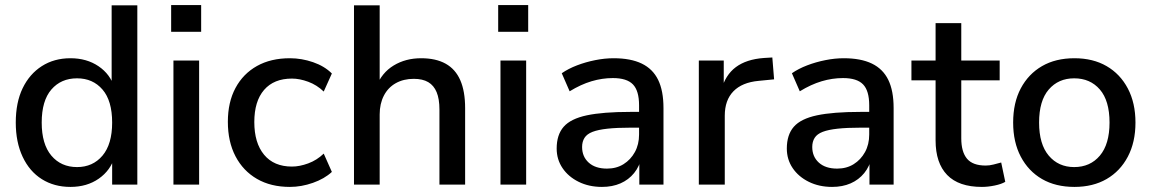

<svg xmlns="http://www.w3.org/2000/svg" viewBox="-20 -726 4527 755"><path d="M257 9Q193 9 144.5 -21.5Q96 -52 69 -109.5Q42 -167 42 -244Q42 -323 69 -379Q96 -435 144.5 -466Q193 -497 257 -497Q321 -497 367.5 -465.5Q414 -434 430 -381H419V-705H520V0H421V-110H431Q415 -56 368.5 -23.5Q322 9 257 9ZM283 -69Q345 -69 383 -114Q421 -159 421 -244Q421 -330 383 -374Q345 -418 283 -418Q220 -418 182 -374Q144 -330 144 -244Q144 -159 182 -114Q220 -69 283 -69Z M653 -601V-706H771V-601ZM662 0V-488H763V0Z M1120 9Q1045 9 990.5 -22.5Q936 -54 906 -111.5Q876 -169 876 -247Q876 -324 906 -380Q936 -436 990.5 -466.5Q1045 -497 1120 -497Q1166 -497 1211 -481.5Q1256 -466 1285 -437L1253 -366Q1226 -392 1192 -404.5Q1158 -417 1128 -417Q1057 -417 1018.5 -372.5Q980 -328 980 -246Q980 -164 1018.5 -117.5Q1057 -71 1128 -71Q1158 -71 1192 -83.5Q1226 -96 1253 -122L1285 -50Q1256 -23 1210.5 -7Q1165 9 1120 9Z M1372 0V-705H1473V-384H1459Q1481 -440 1528 -468.5Q1575 -497 1636 -497Q1694 -497 1732.5 -475.5Q1771 -454 1790 -410.5Q1809 -367 1809 -301V0H1708V-295Q1708 -337 1697 -363.5Q1686 -390 1664 -403Q1642 -416 1607 -416Q1567 -416 1536.5 -399Q1506 -382 1489.5 -350Q1473 -318 1473 -276V0Z M1939 -601V-706H2057V-601ZM1948 0V-488H2049V0Z M2347 9Q2296 9 2255.5 -11Q2215 -31 2192 -65Q2169 -99 2169 -142Q2169 -196 2196.5 -227.5Q2224 -259 2287.5 -272.5Q2351 -286 2459 -286H2506V-224H2460Q2406 -224 2369 -220Q2332 -216 2310 -207.5Q2288 -199 2278.5 -184Q2269 -169 2269 -148Q2269 -110 2295 -86.5Q2321 -63 2367 -63Q2404 -63 2432 -80.5Q2460 -98 2476.5 -128Q2493 -158 2493 -197V-312Q2493 -369 2469 -394Q2445 -419 2390 -419Q2348 -419 2306 -406.5Q2264 -394 2220 -367L2189 -438Q2215 -456 2249 -469Q2283 -482 2320.5 -489.5Q2358 -497 2393 -497Q2460 -497 2503.5 -476Q2547 -455 2568 -412Q2589 -369 2589 -301V0H2494V-109H2503Q2495 -72 2473.5 -45.5Q2452 -19 2420 -5Q2388 9 2347 9Z M2728 0V-488H2826V-371H2816Q2832 -431 2873.5 -462Q2915 -493 2984 -498L3017 -500L3024 -414L2963 -408Q2898 -402 2864 -367Q2830 -332 2830 -271V0Z M3252 9Q3201 9 3160.5 -11Q3120 -31 3097 -65Q3074 -99 3074 -142Q3074 -196 3101.5 -227.5Q3129 -259 3192.5 -272.5Q3256 -286 3364 -286H3411V-224H3365Q3311 -224 3274 -220Q3237 -216 3215 -207.5Q3193 -199 3183.5 -184Q3174 -169 3174 -148Q3174 -110 3200 -86.5Q3226 -63 3272 -63Q3309 -63 3337 -80.5Q3365 -98 3381.5 -128Q3398 -158 3398 -197V-312Q3398 -369 3374 -394Q3350 -419 3295 -419Q3253 -419 3211 -406.5Q3169 -394 3125 -367L3094 -438Q3120 -456 3154 -469Q3188 -482 3225.5 -489.5Q3263 -497 3298 -497Q3365 -497 3408.5 -476Q3452 -455 3473 -412Q3494 -369 3494 -301V0H3399V-109H3408Q3400 -72 3378.5 -45.5Q3357 -19 3325 -5Q3293 9 3252 9Z M3841 9Q3750 9 3704.5 -38Q3659 -85 3659 -174V-410H3564V-488H3659V-635H3760V-488H3911V-410H3760V-182Q3760 -129 3782.5 -102Q3805 -75 3856 -75Q3871 -75 3886.5 -79Q3902 -83 3917 -87L3933 -11Q3918 -2 3891.5 3.5Q3865 9 3841 9Z M4205 9Q4131 9 4077.5 -22Q4024 -53 3994 -110Q3964 -167 3964 -244Q3964 -322 3994 -378.5Q4024 -435 4077.5 -466Q4131 -497 4205 -497Q4278 -497 4331.5 -466Q4385 -435 4415 -378Q4445 -321 4445 -244Q4445 -167 4415 -110Q4385 -53 4331.5 -22Q4278 9 4205 9ZM4204 -69Q4267 -69 4305 -114Q4343 -159 4343 -244Q4343 -330 4305 -374Q4267 -418 4204 -418Q4142 -418 4104 -374Q4066 -330 4066 -244Q4066 -159 4104 -114Q4142 -69 4204 -69Z"/></svg>

Font: Nunito Sans 12pt ExtraLight 12pt SemiBold
Style: Regular
Weight: 600
Version: Version 3.101;gftools[0.9.27]